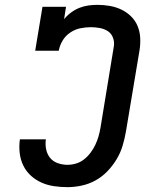

<svg xmlns="http://www.w3.org/2000/svg" viewBox="-20 -763 640 791"><path d="M258 8Q230 8 202.5 4Q175 0 150.5 -11Q126 -22 106.5 -40Q87 -58 75.5 -82Q64 -106 61 -134Q58 -162 62 -189H169Q166 -169 170 -148.5Q174 -128 186 -113Q198 -98 217.5 -91Q237 -84 258 -84Q276 -84 294 -89.5Q312 -95 327 -107Q342 -119 353.5 -134.5Q365 -150 373 -167Q381 -184 386 -201.5Q391 -219 394 -237L449 -572Q452 -590 445.5 -607.5Q439 -625 424.5 -634.5Q410 -644 391.5 -647.5Q373 -651 355 -651Q333 -651 311 -646.5Q289 -642 269.5 -629Q250 -616 238 -596Q226 -576 222 -554H125L155 -735H252L244 -684Q257 -700 273.5 -712Q290 -724 308 -731Q326 -738 344.5 -740.5Q363 -743 382 -743Q408 -743 433 -738.5Q458 -734 480 -723.5Q502 -713 519.5 -696Q537 -679 546.5 -656.5Q556 -634 557.5 -608.5Q559 -583 555 -557L499 -222Q494 -193 485.5 -164Q477 -135 461 -108Q445 -81 423 -58Q401 -35 374 -20Q347 -5 317 1.5Q287 8 258 8Z"/></svg>

Font: Iosevka Curly Slab SmBdEx
Style: Italic
Weight: 600
Width: 7
Italic angle: -9°
Monospace: yes
Designer: Belleve Invis
Foundry: Belleve Invis
Version: Version 11.1.0; ttfautohint (v1.8.3)